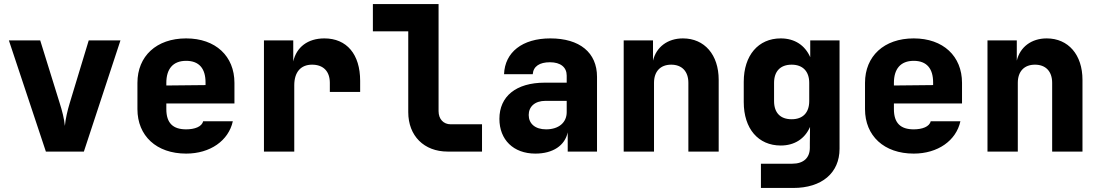

<svg xmlns="http://www.w3.org/2000/svg" viewBox="-20 -750 5440 950"><path d="M207 0H395L576 -550H419L325 -240C314 -204 304 -161 301 -127C298 -161 287 -204 275 -241L179 -550H24Z M901 10C1020 10 1111 -54 1132 -150H985C979 -123 943 -110 901 -110C836 -110 803 -141 803 -210V-238H1140V-340C1140 -472 1047 -560 901 -560C754 -560 660 -472 660 -340V-210C660 -78 754 10 901 10ZM803 -340C803 -408 835 -449 901 -449C966 -449 997 -410 997 -342V-329L803 -327Z M1286 0H1436V-328C1436 -393 1468 -430 1524 -430C1580 -430 1612 -397 1612 -340V-295H1762V-350C1762 -481 1696 -560 1585 -560C1503 -560 1447 -517 1431 -446V-550H1286Z M2195 0H2365V-135H2210C2174 -135 2150 -161 2150 -200V-730H1825V-595H2000V-195C2000 -78 2078 0 2195 0Z M2629 10C2716 10 2775 -30 2789 -95V0H2934V-370C2934 -490 2848 -560 2703 -560C2564 -560 2478 -491 2474 -383H2616C2619 -422 2650 -442 2701 -442C2754 -442 2784 -417 2784 -376V-341H2676C2533 -341 2451 -273 2451 -162C2451 -59 2520 10 2629 10ZM2682 -110C2627 -110 2596 -139 2596 -181C2596 -222 2626 -251 2679 -251H2784V-195C2784 -144 2745 -110 2682 -110Z M3066 0H3216V-340C3216 -397 3248 -430 3301 -430C3354 -430 3386 -397 3386 -340V0H3536V-355C3536 -479 3466 -560 3359 -560C3283 -560 3227 -517 3211 -450V-550H3066Z M3745 180H3905C4046 180 4134 106 4134 -14V-550H3989V-467C3963 -526 3912 -560 3843 -560C3732 -560 3660 -476 3660 -345V-245C3660 -113 3732 -30 3843 -30C3911 -30 3962 -63 3988 -122L3987 -40V-19C3987 31 3956 60 3900 60H3745ZM3897 -160C3841 -160 3810 -192 3810 -250V-340C3810 -397 3841 -430 3897 -430C3952 -430 3984 -397 3984 -340V-250C3984 -192 3952 -160 3897 -160Z M4501 10C4620 10 4711 -54 4732 -150H4585C4579 -123 4543 -110 4501 -110C4436 -110 4403 -141 4403 -210V-238H4740V-340C4740 -472 4647 -560 4501 -560C4354 -560 4260 -472 4260 -340V-210C4260 -78 4354 10 4501 10ZM4403 -340C4403 -408 4435 -449 4501 -449C4566 -449 4597 -410 4597 -342V-329L4403 -327Z M4866 0H5016V-340C5016 -397 5048 -430 5101 -430C5154 -430 5186 -397 5186 -340V0H5336V-355C5336 -479 5266 -560 5159 -560C5083 -560 5027 -517 5011 -450V-550H4866Z"/></svg>

Font: JetBrains Mono ExtraBold
Style: Regular
Weight: 800
Monospace: yes
Designer: Philipp Nurullin, Konstantin Bulenkov
Foundry: JetBrains
Version: Version 2.305